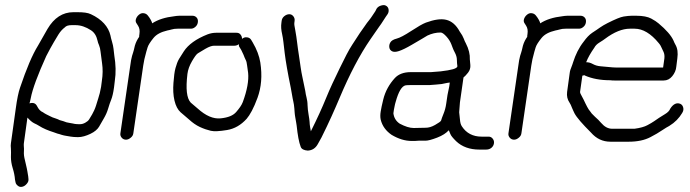

<svg xmlns="http://www.w3.org/2000/svg" viewBox="-20 -556 2716 756"><path d="M96 -149C97 -152 99 -158 101 -169C108 -206 129 -262 162 -335C168 -347 183 -376 210 -420C218 -433 227 -442 235 -448C240 -454 249 -457 262 -457H277C298 -457 318 -450 338 -437C352 -428 360 -414 364 -396C365 -390 367 -385 370 -378C373 -371 375 -362 376 -352C377 -342 379 -326 382 -306C385 -286 385 -262 381 -237L378 -214C375 -196 371 -181 367 -169C365 -163 362 -153 358 -140C354 -127 348 -115 343 -106C338 -97 334 -91 331 -86C328 -81 323 -77 316 -73C309 -69 302 -67 295 -67C288 -67 281 -67 275 -68C269 -69 262 -71 254 -72C246 -73 238 -75 229 -79L215 -83C211 -85 205 -88 198 -90C191 -92 183 -95 176 -99L162 -106C158 -108 153 -111 149 -114C139 -118 132 -126 126 -138C120 -150 110 -153 96 -149ZM88 -93C97 -83 106 -75 114 -71C122 -67 129 -64 133 -61C150 -50 170 -42 192 -35L206 -30C211 -29 217 -27 223 -25C229 -23 235 -22 241 -21L259 -18C265 -17 275 -16 287 -16C303 -16 319 -21 336 -29C353 -37 364 -47 370 -57C376 -67 382 -78 389 -90C396 -102 402 -115 406 -129C410 -143 414 -154 418 -164C422 -174 426 -190 429 -212L432 -237C437 -269 436 -302 430 -338C429 -346 428 -355 427 -364C426 -373 424 -382 421 -392C418 -402 416 -410 415 -416C407 -451 381 -480 338 -500C326 -506 308 -508 284 -508H269C227 -508 193 -486 167 -442C152 -416 140 -395 130 -377C107 -340 84 -285 59 -211C53 -194 47 -166 42 -128L23 8C22 14 22 21 23 30C24 39 23 49 23 62C23 75 25 90 30 106C35 122 38 137 39 151L41 161C42 168 46 172 51 176C56 180 62 181 69 179C76 177 81 173 86 167C91 161 93 155 92 148L91 138C90 131 89 126 88 120C87 114 85 103 81 87C77 71 74 58 74 48C74 38 75 30 74 23C73 16 74 11 74 8Z M476 -6C483 -6 489 -9 495 -14C501 -19 504 -24 505 -31L544 -298C546 -313 550 -331 556 -352L561 -369C564 -379 572 -391 584 -406C596 -421 614 -430 639 -436C643 -437 650 -438 656 -440C662 -442 670 -443 679 -443H731C738 -443 743 -445 749 -450C755 -455 758 -461 759 -468C760 -475 759 -481 755 -486C751 -491 745 -494 738 -494H686C679 -494 673 -493 666 -492C631 -488 602 -479 579 -464C579 -467 576 -475 568 -487L562 -495C558 -500 553 -503 546 -504C539 -505 533 -503 527 -498C521 -493 517 -487 515 -480C513 -473 515 -467 519 -462L524 -454C529 -446 531 -436 529 -422L528 -415V-411C521 -401 515 -390 511 -376L507 -359C506 -354 503 -346 500 -336C497 -326 495 -313 493 -298L454 -31C453 -24 455 -19 459 -14C463 -9 469 -6 476 -6Z M933 -403C933 -410 931 -415 927 -420C923 -425 918 -427 911 -427H831C820 -427 809 -425 798 -421C752 -403 721 -380 704 -354C697 -343 691 -334 685 -324C679 -314 675 -302 671 -288C667 -274 665 -255 663 -230C661 -205 662 -181 667 -160C672 -139 680 -124 691 -114C702 -104 714 -95 726 -84C738 -73 752 -63 767 -56C782 -49 797 -44 810 -41C823 -38 844 -39 874 -44C904 -49 929 -64 951 -88C964 -103 979 -130 994 -171C1009 -212 1013 -258 1005 -310C1001 -335 991 -362 975 -389L969 -399C966 -404 961 -408 953 -409C945 -410 939 -408 933 -403ZM921 -382C920 -377 921 -372 924 -369L930 -359C933 -353 936 -347 939 -340C942 -333 944 -326 947 -321C950 -316 952 -308 953 -298C954 -288 956 -278 957 -269C960 -239 953 -200 936 -154C931 -141 922 -129 910 -115C898 -101 878 -93 849 -90C820 -87 790 -100 758 -129C750 -136 741 -144 731 -152C715 -169 711 -206 718 -265C720 -281 726 -298 736 -315C746 -332 753 -342 759 -346C765 -350 775 -356 789 -364C803 -372 814 -376 823 -376H903C909 -376 915 -378 921 -382Z M1192 37C1209 36 1222 28 1231 12C1235 5 1240 -4 1246 -15C1275 -73 1298 -125 1317 -170C1356 -263 1397 -341 1439 -402L1457 -428C1463 -437 1468 -444 1473 -451C1478 -458 1484 -466 1490 -476C1496 -486 1502 -494 1506 -500C1510 -506 1511 -512 1510 -519C1509 -526 1505 -531 1499 -534C1493 -537 1487 -536 1480 -534C1473 -532 1467 -528 1463 -522L1458 -512L1446 -494C1442 -488 1438 -482 1433 -476C1428 -470 1422 -462 1416 -453L1397 -426C1391 -417 1381 -401 1367 -380C1353 -359 1337 -327 1317 -286C1297 -245 1279 -207 1264 -170C1249 -133 1229 -89 1204 -39L1201 -56C1200 -63 1199 -70 1199 -76C1199 -82 1197 -92 1195 -105C1193 -118 1191 -131 1191 -142C1191 -153 1189 -164 1187 -172C1185 -180 1183 -189 1182 -198L1176 -227C1174 -238 1172 -247 1170 -256C1168 -265 1166 -276 1164 -290C1162 -304 1160 -320 1157 -338C1154 -356 1152 -372 1150 -388C1148 -404 1146 -419 1143 -435C1140 -451 1138 -461 1139 -466L1140 -474C1141 -481 1139 -487 1135 -492C1131 -497 1126 -500 1119 -500C1112 -500 1105 -497 1099 -492C1093 -487 1090 -481 1089 -474L1088 -466C1086 -453 1087 -438 1091 -421C1095 -404 1097 -380 1101 -347C1105 -314 1113 -268 1125 -210L1130 -182C1132 -172 1133 -163 1135 -156C1137 -149 1138 -139 1139 -129C1140 -119 1140 -107 1143 -92C1146 -77 1147 -67 1148 -62C1152 -24 1157 4 1164 22C1167 31 1177 36 1192 37Z M1742 -182 1737 -148C1735 -133 1731 -119 1726 -107C1721 -95 1718 -86 1717 -82C1716 -78 1707 -72 1693 -64C1679 -56 1667 -53 1656 -53L1609 -52C1593 -52 1575 -58 1554 -69C1539 -79 1531 -93 1529 -110L1531 -124L1534 -139C1535 -144 1536 -149 1538 -155C1549 -195 1562 -217 1577 -220C1580 -221 1590 -221 1606 -221H1671L1697 -223C1715 -224 1726 -226 1733 -228C1740 -230 1746 -230 1751 -231L1749 -216ZM1677 -272H1597C1570 -272 1549 -264 1535 -249C1513 -225 1497 -197 1489 -164C1484 -144 1481 -129 1479 -117C1477 -105 1477 -94 1479 -85C1485 -60 1500 -40 1522 -25C1549 -9 1575 -1 1601 -1C1611 -1 1620 -1 1628 -2H1655C1665 -2 1680 -6 1701 -14C1722 -22 1737 -32 1747 -43C1748 -41 1750 -37 1753 -29C1756 -21 1764 -12 1776 0C1799 22 1830 33 1867 33H1894C1902 33 1909 31 1915 26C1921 21 1924 15 1925 8C1926 1 1924 -5 1920 -10C1916 -15 1911 -18 1904 -18H1876C1842 -18 1816 -32 1799 -58C1794 -65 1792 -74 1791 -86C1790 -98 1789 -107 1788 -114C1789 -132 1790 -145 1791 -153L1805 -251C1810 -255 1816 -261 1823 -270C1830 -279 1833 -289 1832 -300C1831 -311 1830 -318 1830 -322C1831 -341 1826 -363 1814 -386C1811 -391 1809 -396 1806 -404C1803 -412 1798 -421 1790 -432C1776 -458 1758 -473 1737 -478C1716 -483 1690 -479 1657 -467C1644 -462 1625 -451 1599 -434C1573 -417 1554 -407 1542 -404C1530 -401 1521 -396 1517 -389C1513 -382 1512 -376 1513 -369C1514 -362 1518 -357 1524 -354C1530 -351 1539 -351 1551 -355C1563 -359 1580 -367 1602 -380C1624 -393 1638 -401 1643 -404C1648 -407 1655 -411 1663 -416C1680 -424 1697 -428 1715 -428C1721 -428 1729 -422 1738 -412C1747 -402 1753 -392 1757 -382C1761 -372 1764 -362 1770 -351C1776 -340 1779 -330 1779 -320C1779 -310 1780 -302 1781 -295C1780 -286 1758 -280 1715 -275Z M2004 -6C2011 -6 2017 -9 2023 -14C2029 -19 2032 -24 2033 -31L2072 -298C2074 -313 2078 -331 2084 -352L2089 -369C2092 -379 2100 -391 2112 -406C2124 -421 2142 -430 2167 -436C2171 -437 2178 -438 2184 -440C2190 -442 2198 -443 2207 -443H2259C2266 -443 2271 -445 2277 -450C2283 -455 2286 -461 2287 -468C2288 -475 2287 -481 2283 -486C2279 -491 2273 -494 2266 -494H2214C2207 -494 2201 -493 2194 -492C2159 -488 2130 -479 2107 -464C2107 -467 2104 -475 2096 -487L2090 -495C2086 -500 2081 -503 2074 -504C2067 -505 2061 -503 2055 -498C2049 -493 2045 -487 2043 -480C2041 -473 2043 -467 2047 -462L2052 -454C2057 -446 2059 -436 2057 -422L2056 -415V-411C2049 -401 2043 -390 2039 -376L2035 -359C2034 -354 2031 -346 2028 -336C2025 -326 2023 -313 2021 -298L1982 -31C1981 -24 1983 -19 1987 -14C1991 -9 1997 -6 2004 -6Z M2383 -240C2389 -239 2394 -239 2401 -239H2593C2607 -239 2618 -245 2627 -256C2636 -267 2642 -280 2643 -294L2647 -326C2650 -348 2648 -366 2639 -381C2636 -386 2634 -391 2632 -396C2623 -416 2603 -439 2573 -464C2566 -470 2557 -476 2544 -483C2531 -490 2511 -494 2486 -494H2467C2459 -494 2449 -493 2436 -491C2423 -489 2402 -480 2372 -465C2361 -459 2351 -454 2343 -448C2335 -442 2324 -435 2312 -427C2300 -419 2289 -407 2279 -393C2259 -368 2246 -340 2237 -312C2235 -306 2233 -299 2230 -292C2227 -285 2224 -277 2223 -267L2213 -194C2211 -178 2214 -164 2223 -151C2226 -147 2229 -140 2232 -132C2235 -124 2239 -117 2242 -110C2251 -93 2273 -68 2307 -34C2328 -10 2353 2 2384 2H2455C2490 2 2518 -4 2541 -16C2559 -25 2575 -35 2587 -43C2599 -51 2609 -57 2615 -60C2638 -74 2654 -91 2666 -111C2671 -119 2672 -126 2670 -133C2668 -140 2665 -144 2659 -147C2645 -153 2631 -147 2619 -128C2616 -120 2609 -113 2599 -107C2589 -101 2581 -96 2575 -92C2569 -88 2563 -84 2556 -79C2549 -74 2540 -69 2529 -63C2518 -57 2501 -52 2478 -49H2391C2374 -49 2360 -57 2347 -72C2343 -76 2340 -80 2336 -84C2332 -88 2328 -91 2323 -96L2310 -109C2307 -114 2302 -119 2298 -125C2294 -131 2290 -139 2285 -149C2280 -159 2276 -169 2271 -177C2266 -185 2264 -191 2264 -194L2273 -258L2281 -260C2282 -260 2282 -260 2282 -259C2311 -246 2345 -240 2383 -240ZM2288 -311C2295 -329 2306 -348 2320 -368C2324 -376 2331 -383 2341 -389C2351 -395 2358 -400 2362 -403C2398 -430 2431 -443 2460 -443H2479C2511 -443 2543 -424 2574 -386C2580 -379 2583 -373 2585 -368C2587 -363 2590 -358 2593 -351C2596 -344 2597 -336 2596 -326L2591 -290H2409C2398 -290 2388 -291 2378 -292C2368 -293 2357 -294 2345 -295C2333 -296 2323 -299 2314 -304C2305 -309 2297 -311 2288 -311Z"/></svg>

Font: AppleStorm
Style: Ita
Weight: 400
Foundry: Cannot Into Space Fonts
Version: Version 1.01